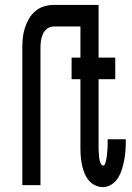

<svg xmlns="http://www.w3.org/2000/svg" viewBox="-20 -755 540 783"><path d="M145 0H71V-560Q71 -581 73 -601Q75 -621 81.5 -641Q88 -661 98 -678.5Q108 -696 124 -709.5Q140 -723 159.5 -729Q179 -735 200 -735H346V-647H200Q185 -647 173 -638.5Q161 -630 155 -616.5Q149 -603 147 -589Q145 -575 145 -560ZM400 8Q383 8 367.5 0.5Q352 -7 341.5 -20Q331 -33 324.5 -49Q318 -65 314.5 -81.5Q311 -98 309.5 -115Q308 -132 308 -149V-432H272V-520H308V-735H382V-520H450V-432H382V-149Q382 -144 382.5 -139.5Q383 -135 383 -130.5Q383 -126 383.5 -121Q384 -116 384.5 -111.5Q385 -107 386 -102.5Q387 -98 388.5 -93.5Q390 -89 393 -84.5Q396 -80 400 -80Q406 -80 408 -85.5Q410 -91 411.5 -96.5Q413 -102 414 -107Q415 -112 415.5 -117.5Q416 -123 416.5 -128Q417 -133 417.5 -138.5Q418 -144 418.5 -149.5Q419 -155 419 -160Q419 -165 419 -170.5Q419 -176 419 -182V-187H493V-177Q493 -158 491.5 -139Q490 -120 486.5 -101.5Q483 -83 477.5 -65Q472 -47 462 -30.5Q452 -14 435.5 -3Q419 8 400 8Z"/></svg>

Font: Iosevka Term Semibold
Style: Regular
Weight: 600
Monospace: yes
Designer: Belleve Invis
Foundry: Belleve Invis
Version: Version 31.4.0